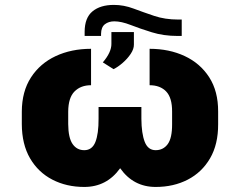

<svg xmlns="http://www.w3.org/2000/svg" viewBox="-20 -734 955 764"><path d="M342.3 -539.8V-394.9Q301.1 -394.9 276.5 -370Q251.8 -345.2 251.4 -289.8V-240.1Q251.8 -185.7 268.8 -161Q285.9 -136.4 315.3 -136.4Q346.6 -136.4 359.6 -169Q372.5 -201.7 372.2 -261.4V-308.2H542.6V-261.4Q543 -202.8 555.9 -169.6Q568.9 -136.4 599.4 -136.4Q629.6 -136.4 647.4 -160.5Q665.1 -184.7 664.8 -240.1V-289.8Q665.1 -345.2 641.2 -370Q617.2 -394.9 575.3 -394.9V-539.8Q653.1 -539.8 714.8 -511Q776.6 -482.2 812.5 -426.5Q848.4 -370.7 848 -289.8V-240.1Q848.4 -159.8 815.9 -104Q783.4 -48.3 727.1 -19.2Q670.8 9.9 599.4 9.9Q510.7 9.9 458.1 -64.6Q404.8 9.9 315.3 9.9Q244.7 9.9 188.4 -19.2Q132.1 -48.3 99.6 -104Q67.1 -159.8 66.8 -240.1V-289.8Q67.1 -370 103.2 -425.8Q139.2 -481.5 201.5 -510.7Q263.8 -539.8 342.3 -539.8ZM688.9 -656.2H703.1V-590.9H687.5Q631 -590.9 584.2 -605.5Q537.3 -620 500 -634.6Q462.7 -649.1 434.7 -649.1Q412.6 -649.1 397.5 -637.6Q382.5 -626.1 382.1 -599.4V-590.9H316.8V-608Q317.1 -663.4 348.2 -688.9Q379.3 -714.5 433.2 -714.5Q472.7 -714.5 511.4 -699.9Q550.1 -685.4 593.4 -670.8Q636.7 -656.2 688.9 -656.2ZM431.8 -458.8 389.2 -485.8Q423.7 -526.3 423.3 -559.7V-606.5H512.8V-556.8Q513.1 -539.1 500 -519.5Q486.9 -500 468 -483.7Q449.2 -467.3 431.8 -458.8Z"/></svg>

Font: Inter UI Black
Style: Regular
Weight: 900
Designer: Rasmus Andersson
Foundry: rsms
Version: 3.2;8d6f07862